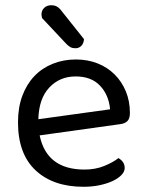

<svg xmlns="http://www.w3.org/2000/svg" viewBox="-20 -703 559 736"><path d="M132 -184Q159 -53 304 -53Q346 -53 380 -67Q414 -81 434 -97Q458 -83 458 -59Q458 -45 445.5 -32Q433 -19 411.5 -9Q390 1 361.5 7Q333 13 300 13Q184 13 116.5 -50Q49 -113 49 -234Q49 -291 65.5 -335.5Q82 -380 111.5 -411Q141 -442 182 -458.5Q223 -475 271 -475Q316 -475 354 -460Q392 -445 419.5 -417.5Q447 -390 462.5 -352.5Q478 -315 478 -270Q478 -248 468 -238.5Q458 -229 440 -227ZM270 -410Q209 -410 169 -367.5Q129 -325 127 -246L402 -284Q397 -339 363.5 -374.5Q330 -410 270 -410ZM141 -634Q139 -644 139 -647Q139 -663 149.5 -673Q160 -683 177 -683Q198 -683 212 -666L302 -553Q301 -537 292 -527.5Q283 -518 269 -518Q258 -518 250.5 -522Q243 -526 235 -534Z"/></svg>

Font: Baloo Chettan 2
Style: Regular
Weight: 400
Designer: Maithili Shingre, Unnati Kotecha and Ek Type
Foundry: Ek Type
Version: Version 1.640;hotconv 1.0.111;makeotfexe 2.5.65597; ttfautoh